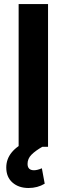

<svg xmlns="http://www.w3.org/2000/svg" viewBox="-20 -731 332 956"><path d="M11.2 0ZM219.2 0H72.8V-710.9H219.2ZM192.4 -1Q156.2 19.5 136.7 39.3Q117.2 59.1 117.2 85Q117.2 116.7 149.4 116.7Q165.5 116.7 188.5 106.9L202.6 183.6Q167 205.1 122.1 205.1Q73.2 205.1 42.2 178Q11.2 150.9 11.2 103Q11.2 19 120.1 -30.3Z"/></svg>

Font: Roboto
Style: Bold
Weight: 700
Designer: Google
Version: Version 2.134; 2016; ttfautohint (v1.6)